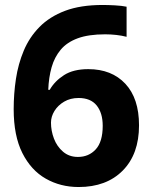

<svg xmlns="http://www.w3.org/2000/svg" viewBox="-20 -742 612 772"><path d="M35 -303Q35 -365 44.1 -425Q53.2 -485 75.6 -538.5Q98 -592 138.7 -633.5Q179.5 -675 241.6 -698.5Q303.8 -722 393 -722Q414 -722 442 -720.5Q470 -719 489 -715V-594Q470 -599 447.5 -601.5Q425 -604 402.8 -604Q336 -604 292.5 -588Q249 -572 224 -542Q199 -512 187.5 -471.5Q176 -431 174 -381H180Q200 -416 237.5 -440Q275 -464 335 -464Q429 -464 484 -405.2Q539 -346.3 539 -238Q539 -122.3 473.5 -56.1Q408 10 296.2 10Q223.1 10 164 -23.7Q104.9 -57.3 69.9 -126.7Q35 -196 35 -303ZM293.3 -111Q337 -111 365 -141.5Q393 -172 393 -236.2Q393 -287.6 368.8 -317.8Q344.5 -348 296 -348Q263 -348 238 -333.3Q212.9 -318.5 199 -295.9Q185 -273.2 185 -249Q185 -216 197 -184.5Q209 -153 233.5 -132Q258 -111 293.3 -111Z"/></svg>

Font: Noto Sans Bamum
Style: Regular
Weight: 400
Designer: Monotype Design Team
Foundry: Monotype Imaging Inc.
Version: Version 2.001